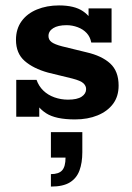

<svg xmlns="http://www.w3.org/2000/svg" viewBox="-20 -431 487 709"><path d="M257 10Q185 10 150 -13Q115 -36 103 -72L125 -80V0H40V-136H115Q123 -113 140 -96.5Q157 -80 181 -71.5Q205 -63 231 -63Q265 -63 281.5 -74Q298 -85 298 -102Q298 -114 288 -123.5Q278 -133 247 -141L157 -163Q103 -178 71 -206Q39 -234 39 -284Q39 -324 59.5 -352.5Q80 -381 116.5 -396Q153 -411 198 -411Q255 -411 286.5 -389.5Q318 -368 328 -334L307 -333V-400H392V-274H317Q313 -295 300 -309Q287 -323 267 -330.5Q247 -338 226 -338Q194 -338 176.5 -327Q159 -316 159 -298Q159 -284 170.5 -275.5Q182 -267 209 -260L299 -238Q356 -225 387 -196.5Q418 -168 418 -115Q418 -75 397.5 -47.5Q377 -20 340.5 -5Q304 10 257 10ZM168 258V212Q197 212 209.5 198Q222 184 222 151H168V57H284V131Q284 170 273.5 198.5Q263 227 238 242.5Q213 258 168 258Z"/></svg>

Font: Rokkitt
Style: Bold
Weight: 700
Designer: Vernon Adams
Foundry: Vernon Adams
Version: Version 3.103